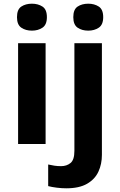

<svg xmlns="http://www.w3.org/2000/svg" viewBox="-20 -780 650 1040"><path d="M153 -760Q186 -760 210 -744.5Q234 -729 234 -687Q234 -646 210 -630Q186 -614 153 -614Q119 -614 95.5 -630Q72 -646 72 -687Q72 -729 95.5 -744.5Q119 -760 153 -760ZM227 -546V0H78V-546ZM377 -687Q377 -729 400.5 -744.5Q424 -760 458 -760Q491 -760 515 -744.5Q539 -729 539 -687Q539 -646 515 -630Q491 -614 458 -614Q424 -614 400.5 -630Q377 -646 377 -687ZM339 240Q314 240 286.5 236.5Q259 233 241 228V111Q259 115 275 117.5Q291 120 311 120Q341 120 362 103Q383 86 383 37V-546H532V59Q532 109 513 150Q494 191 451.5 215.5Q409 240 339 240Z"/></svg>

Font: Noto Sans Hanifi Rohingya
Style: Bold
Weight: 700
Designer: Monotype Design Team and DaltonMaag
Foundry: Google LLC
Version: Version 2.102; ttfautohint (v1.8.4.7-5d5b)